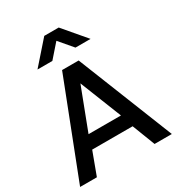

<svg xmlns="http://www.w3.org/2000/svg" viewBox="-217 -1082 1128 1219"><g transform="rotate(-30 347.0 -472.0)"><path d="M10.5 0 282.5 -700H404L683 0H556.5L492 -167H195.5L133.5 0ZM224.5 -263.5H462L341 -568.5ZM149 -781 293 -944.5H399L538 -781H427.5L344 -879L258 -781Z"/></g></svg>

Font: Geologica EX
Style: Regular
Weight: 400
Designer: Sindre Bremnes, Frode Helland
Foundry: Monokrom Skriftforlag AS
Version: Version 1.010;gftools[0.9.28]